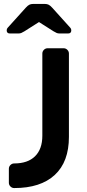

<svg xmlns="http://www.w3.org/2000/svg" viewBox="-20 -945 443 975"><path d="M14 0ZM195 -256V-673Q195 -684 203 -692Q211 -700 222 -700H303Q314 -700 322 -692Q330 -684 330 -673V-250Q330 -123 258 -56.5Q186 10 52 10Q41 10 33 2Q25 -6 25 -17V-88Q25 -99 33 -107Q41 -115 52 -115Q121 -115 158 -151.5Q195 -188 195 -256ZM245 -906 337 -804Q342 -799 342 -791Q342 -775 326 -775H283Q274 -775 268 -777.5Q262 -780 252 -786L178 -833L104 -786Q94 -780 88 -777.5Q82 -775 73 -775H30Q14 -775 14 -791Q14 -799 19 -804L111 -906Q121 -917 129 -921Q137 -925 148 -925H208Q219 -925 227 -921Q235 -917 245 -906Z"/></svg>

Font: Hezaedrus Medium
Style: Regular
Weight: 500
Designer: Hubert & Fischer
Foundry: Hubert & Fischer
Version: Version 1.10;September 3, 2019;FontCreator 11.5.0.2425 64-bi